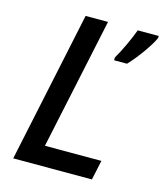

<svg xmlns="http://www.w3.org/2000/svg" viewBox="-108 -795 750 877"><g transform="rotate(15 267.0 -357.0)"><path d="M37 0H409L429 -93H162L294 -714H188ZM366 -565V-552H427C470 -597 518 -666 534 -702V-712H435C420 -669 387 -600 366 -565Z"/></g></svg>

Font: Noto Sans Medium
Style: Italic
Weight: 500
Italic angle: -12°
Designer: Monotype Design Team
Foundry: Monotype Imaging Inc.
Version: Version 2.013